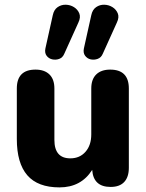

<svg xmlns="http://www.w3.org/2000/svg" viewBox="-20 -802 635 833"><path d="M426 -569Q419 -552 403.5 -546.5Q388 -541 373 -544.5Q358 -548 349 -560.5Q340 -573 344 -592L376 -736Q381 -760 397 -771Q413 -782 432.5 -781.5Q452 -781 468 -771Q484 -761 491 -744Q498 -727 487 -704ZM259 -569Q252 -552 237 -546.5Q222 -541 206.5 -544.5Q191 -548 182 -560.5Q173 -573 177 -592L209 -736Q214 -760 230 -771Q246 -782 265.5 -781.5Q285 -781 301 -771Q317 -761 324 -744Q331 -727 320 -704ZM238 11Q144 11 98.5 -41.5Q53 -94 53 -199V-418Q53 -500 134 -500Q173 -500 194.5 -479Q216 -458 216 -418V-195Q216 -115 285 -115Q326 -115 351 -143.5Q376 -172 376 -219V-418Q376 -458 397.5 -479Q419 -500 458 -500Q539 -500 539 -418V-74Q539 -34 519 -12.5Q499 9 460 9Q385 9 380 -65Q332 11 238 11Z"/></svg>

Font: Chiron GoRound TC EB
Style: Regular
Weight: 700
Designer: Ryoko NISHIZUKA 西塚涼子 (kana, bopomofo & ideographs); Paul D. Hunt (Latin, Greek & Cyrillic); Sandoll Communications 산돌커뮤니
Foundry: Adobe
Version: Version 1.000;hotconv 1.1.1;makeotfexe 2.6.0